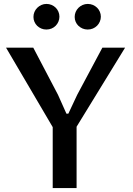

<svg xmlns="http://www.w3.org/2000/svg" viewBox="-20 -958 678 978"><path d="M370.1 -312.5V0H248.5V-310.5L10.7 -715.3H149.4L275.4 -475.1L318.4 -378.9H328.1L373 -474.6L501.5 -715.3H617.2ZM150.4 -871.6Q150.4 -885.3 155.5 -897.2Q160.6 -909.2 169.7 -918.2Q178.7 -927.2 190.7 -932.6Q202.6 -938 216.8 -938Q230.5 -938 242.7 -932.9Q254.9 -927.7 263.7 -918.9Q272.5 -910.2 277.6 -898.2Q282.7 -886.2 282.7 -873Q282.7 -859.9 277.6 -847.9Q272.5 -835.9 263.7 -826.9Q254.9 -817.9 242.7 -812.7Q230.5 -807.6 215.8 -807.6Q202.1 -807.6 190.2 -812.7Q178.2 -817.9 169.4 -826.4Q160.6 -835 155.5 -846.7Q150.4 -858.4 150.4 -871.6ZM360.4 -871.6Q360.4 -885.3 365.5 -897.2Q370.6 -909.2 379.6 -918.2Q388.7 -927.2 400.9 -932.6Q413.1 -938 427.2 -938Q440.9 -938 453.1 -932.9Q465.3 -927.7 474.4 -918.9Q483.4 -910.2 488.5 -898.2Q493.7 -886.2 493.7 -873Q493.7 -859.9 488.5 -847.9Q483.4 -835.9 474.4 -826.9Q465.3 -817.9 453.1 -812.7Q440.9 -807.6 426.8 -807.6Q412.6 -807.6 400.6 -812.7Q388.7 -817.9 379.6 -826.4Q370.6 -835 365.5 -846.7Q360.4 -858.4 360.4 -871.6Z"/></svg>

Font: Proza Libre
Style: Medium
Weight: 500
Designer: Jasper de Waard
Foundry: Jasper de Waard
Version: Version 1.000; ttfautohint (v1.4.1.8-43bc)